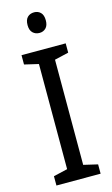

<svg xmlns="http://www.w3.org/2000/svg" viewBox="-138 -966 593 1016"><g transform="rotate(-15 159.0 -458.0)"><path d="M280 0H38V-51L115 -69V-645L38 -663V-714H280V-663L203 -645V-69L280 -51ZM161 -916Q182 -916 196 -902Q210 -888 210 -859Q210 -831 196 -817Q182 -803 161 -803Q139 -803 124.5 -817Q110 -831 110 -859Q110 -888 124 -902Q138 -916 161 -916Z"/></g></svg>

Font: Noto Sans Sinhala UI SemiCondensed
Style: Regular
Weight: 400
Width: 4
Designer: Jelle Bosma - Monotype Design Team
Foundry: Monotype Imaging Inc.
Version: Version 2.006; ttfautohint (v1.8.4.7-5d5b)